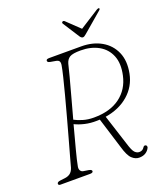

<svg xmlns="http://www.w3.org/2000/svg" viewBox="-157 -978 945 1094"><g transform="rotate(-20 315.5 -431.0)"><path d="M559.5 -25.5Q552 -10.5 536.5 -0.8Q521 9 497.5 9Q474.5 9 454.2 -9.8Q434 -28.5 417.5 -86L360 -271.5Q351.5 -271 342.5 -271Q304 -270 270.5 -277.8Q237 -285.5 210.5 -298.5Q190 -222 173.2 -158.2Q156.5 -94.5 152 -68.5Q147.5 -51 153.2 -40.5Q159 -30 170 -28L202 -23Q220.5 -19.5 220.5 -10.5Q220.5 0 201.5 0H23Q10 0 10 -9.5Q10 -21 32.5 -23L57 -26Q77 -28 90.5 -37.8Q104 -47.5 111.5 -69.5Q117 -90 129 -133.2Q141 -176.5 156.8 -233Q172.5 -289.5 189.2 -350.8Q206 -412 221 -469.2Q236 -526.5 246.8 -570.5Q257.5 -614.5 261 -636Q264 -652 259.2 -660.5Q254.5 -669 239 -671.5L207.5 -677Q197 -679 193.8 -682.2Q190.5 -685.5 190.5 -690Q190.5 -700 209 -700H403Q473 -700 524.5 -670.5Q576 -641 599.5 -587.2Q623 -533.5 608.5 -460Q594 -386.5 538 -337.8Q482 -289 397 -275.5L456.5 -90.5Q470 -45.5 482.2 -33.2Q494.5 -21 509 -21Q529 -21 539 -37.5Q546 -49 556.5 -44Q560.5 -42 561.8 -36.2Q563 -30.5 559.5 -25.5ZM300 -632Q295 -609 282 -560.5Q269 -512 252 -449.5Q235 -387 217.5 -323Q237.5 -312 267.2 -303Q297 -294 333 -294Q431.5 -294 492 -339Q552.5 -384 569.5 -463Q584.5 -531.5 565 -579.8Q545.5 -628 499.8 -653.8Q454 -679.5 391.5 -679.5Q343.5 -679.5 325.2 -668.5Q307 -657.5 300 -632ZM451 -756.5Q438.5 -745 430.5 -745Q421.5 -745 413.5 -756.5L349 -857Q344 -864.5 351.5 -869.5Q357.5 -872.5 364 -867L442 -792.5L559 -867Q568.5 -872.5 573 -869.5Q578 -865 568.5 -857Z"/></g></svg>

Font: Fraunces 9pt S050 Thin
Style: Italic
Weight: 100
Italic angle: -16°
Version: Version 1.000; ttfautohint (v1.8.3)